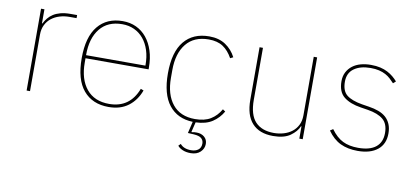

<svg xmlns="http://www.w3.org/2000/svg" viewBox="-68 -742 2514 1169"><g transform="rotate(10 1189.5 -158.0)"><path d="M105 0V-506H126V-419H129Q138 -437 150.5 -452.5Q163 -468 181.5 -480Q200 -492 226 -499Q252 -506 287 -506H328V-487H284Q253 -487 224.5 -478.5Q196 -470 174 -453Q152 -436 139 -410Q126 -384 126 -349V0Z M613 12Q513 12 457 -54.5Q401 -121 401 -253Q401 -384 456 -451Q511 -518 609 -518Q655 -518 692.5 -500.5Q730 -483 757 -450Q784 -417 799 -370.5Q814 -324 814 -266V-256H424V-229Q424 -126 473 -66.5Q522 -7 613 -7Q741 -7 788 -131L806 -124Q783 -61 734.5 -24.5Q686 12 613 12ZM609 -499Q520 -499 472 -439.5Q424 -380 424 -277V-275H791V-279Q791 -329 778 -369.5Q765 -410 741 -439Q717 -468 683.5 -483.5Q650 -499 609 -499Z M1144 -518Q1204 -518 1245 -490.5Q1286 -463 1309 -418L1291 -409Q1267 -453 1232.5 -476Q1198 -499 1144 -499Q1053 -499 1005 -439.5Q957 -380 957 -277V-229Q957 -126 1005 -66.5Q1053 -7 1144 -7Q1203 -7 1240.5 -30Q1278 -53 1302 -95L1318 -84Q1294 -42 1254.5 -16Q1215 10 1152 12L1137 73L1139 75Q1146 73 1154 72.5Q1162 72 1169 72Q1198 72 1217 88Q1236 104 1236 131Q1236 160 1214 181Q1192 202 1154 202Q1125 202 1103.5 192.5Q1082 183 1073 170L1086 157Q1108 184 1154 184Q1181 184 1198 171Q1215 158 1215 132Q1215 113 1201.5 100.5Q1188 88 1154 86L1117 84L1134 12Q1039 9 986.5 -57.5Q934 -124 934 -253Q934 -385 989 -451.5Q1044 -518 1144 -518Z M1791 -76H1788Q1774 -42 1736 -15Q1698 12 1630 12Q1545 12 1500.5 -37Q1456 -86 1456 -181V-506H1477V-185Q1477 -92 1517 -49.5Q1557 -7 1632 -7Q1663 -7 1692 -15.5Q1721 -24 1743 -41Q1765 -58 1778 -83.5Q1791 -109 1791 -144V-506H1812V0H1791Z M2153 12Q2092 12 2046.5 -9.5Q2001 -31 1966 -81L1984 -93Q2018 -46 2057.5 -26.5Q2097 -7 2153 -7Q2225 -7 2262 -37Q2299 -67 2299 -124Q2299 -181 2266.5 -208Q2234 -235 2171 -245L2127 -252Q2060 -262 2021.5 -292.5Q1983 -323 1983 -389Q1983 -421 1995.5 -445Q2008 -469 2029.5 -485.5Q2051 -502 2080 -510Q2109 -518 2143 -518Q2176 -518 2201.5 -512Q2227 -506 2247 -495.5Q2267 -485 2282.5 -472Q2298 -459 2310 -445L2294 -431Q2282 -444 2268.5 -456.5Q2255 -469 2237.5 -478.5Q2220 -488 2197 -493.5Q2174 -499 2144 -499Q2081 -499 2042.5 -471.5Q2004 -444 2004 -390Q2004 -333 2035 -308Q2066 -283 2131 -272L2175 -265Q2208 -260 2235 -250Q2262 -240 2280.5 -223.5Q2299 -207 2309.5 -182.5Q2320 -158 2320 -125Q2320 -59 2275.5 -23.5Q2231 12 2153 12Z"/></g></svg>

Font: IBM Plex Sans Devanagari Thin
Style: Regular
Weight: 100
Designer: Mike Abbink, Paul van der Laan, Pieter van Rosmalen, Erin McLaughlin
Foundry: Bold Monday
Version: Version 1.1